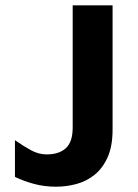

<svg xmlns="http://www.w3.org/2000/svg" viewBox="-20 -687 515 719"><path d="M189.6 12.2Q146.4 12.2 107.7 1.8Q69 -8.6 36 -24.6V-162Q68.2 -139.6 96.4 -124.2Q124.6 -108.8 154.8 -108.8Q201.2 -108.8 226.7 -132.2Q252.2 -155.6 252.2 -209.2V-667H401.6V-202Q401.6 -139.2 382.9 -97.8Q364.2 -56.4 333.8 -32.1Q303.4 -7.8 265.7 2.2Q228 12.2 189.6 12.2Z"/></svg>

Font: Maven Pro VF Beta
Style: Regular
Weight: 400
Designer: Joe Prince
Foundry: Joe Prince
Version: Version 2.002